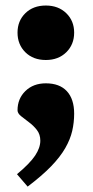

<svg xmlns="http://www.w3.org/2000/svg" viewBox="-20 -498 344 712"><path d="M43 148Q91 108 110.2 79Q129.5 50 129.5 23.5Q129.5 0.5 116.8 -16Q104 -32.5 87.2 -44.8Q70.5 -57 57.8 -67.5Q45 -78 45 -89Q45 -132 74.2 -160.5Q103.5 -189 150 -189Q201 -189 228 -159.8Q255 -130.5 255 -76.5Q255 -44 247.8 -12.5Q240.5 19 222 51.2Q203.5 83.5 169.8 118.5Q136 153.5 82.5 194ZM150 -477.5Q196.5 -477.5 225.8 -449Q255 -420.5 255 -377Q255 -333 225.8 -304.2Q196.5 -275.5 150 -275.5Q103 -275.5 74 -304.2Q45 -333 45 -377Q45 -420.5 74 -449Q103 -477.5 150 -477.5Z"/></svg>

Font: Newsreader ExtraBold
Style: Regular
Weight: 800
Designer: Hugues Gentile
Foundry: Production Type
Version: Version 1.003